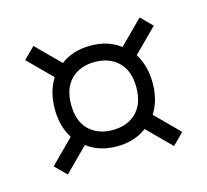

<svg xmlns="http://www.w3.org/2000/svg" viewBox="-55 -439 430 398"><g transform="rotate(-15 160.0 -240.0)"><path d="M211 -294Q192 -313 160 -313Q128 -313 109 -294Q90 -275 90 -240Q90 -205 109 -186Q128 -167 160 -167Q192 -167 211 -186Q230 -205 230 -240Q230 -275 211 -294ZM224 -328 274 -378 298 -354 248 -304Q265 -277 265 -240Q265 -203 248 -176L298 -126L274 -102L224 -152Q198 -132 160 -132Q122 -132 96 -152L46 -102L22 -126L72 -176Q55 -203 55 -240Q55 -277 72 -304L22 -354L46 -378L96 -328Q122 -348 160 -348Q198 -348 224 -328Z"/></g></svg>

Font: Glametrix
Style: Light
Weight: 300
Designer: gluk
Foundry: gluk
Version: Version 0.40